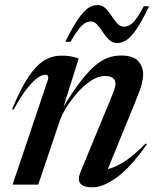

<svg xmlns="http://www.w3.org/2000/svg" viewBox="-20 -748 634 778"><path d="M35 -303.5 29 -306Q63.5 -388.5 94.8 -435.8Q126 -483 158.8 -502.8Q191.5 -522.5 230 -522.5Q251.5 -522.5 266.2 -519.8Q281 -517 299 -511L237.5 -316Q278 -382 310 -422.8Q342 -463.5 369 -485.2Q396 -507 420.5 -515Q445 -523 470.5 -523Q519 -523 539.5 -500.8Q560 -478.5 560 -447.5Q560 -430 554.5 -408.2Q549 -386.5 529.5 -338.5L417 -63Q443 -68 480.8 -91.2Q518.5 -114.5 570.5 -167L575 -163Q509 -69.5 453.5 -29.2Q398 11 355.5 11Q280.5 11 306 -50.5L422.5 -332.5Q437.5 -369 442.8 -384.2Q448 -399.5 448 -408Q448 -440 405.5 -440Q377.5 -440 348.8 -421Q320 -402 294.5 -373.2Q269 -344.5 250 -314.2Q231 -284 223 -261L135 0H31L173 -421.5Q176.5 -431 174.8 -438.2Q173 -445.5 164 -445.5Q152.5 -445.5 134.8 -434.2Q117 -423 92 -392.2Q67 -361.5 35 -303.5ZM584 -722.5Q554 -659.5 531.5 -627.5Q509 -595.5 490.8 -584.5Q472.5 -573.5 455 -573.5Q436 -573.5 422.2 -586.8Q408.5 -600 397 -617.2Q385.5 -634.5 374 -647.8Q362.5 -661 347.5 -661Q329 -661 311.5 -644.2Q294 -627.5 265.5 -578.5H244.5Q275.5 -641 298 -673Q320.5 -705 338.5 -716.2Q356.5 -727.5 375 -727.5Q394.5 -727.5 407.8 -714.2Q421 -701 432 -683.8Q443 -666.5 455 -653.2Q467 -640 483 -640Q502 -640 519.2 -656.8Q536.5 -673.5 562.5 -722.5Z"/></svg>

Font: Newsreader 72pt Medium
Style: Italic
Weight: 500
Italic angle: -17°
Designer: Hugues Gentile
Foundry: Production Type
Version: Version 1.003; ttfautohint (v1.8.3)